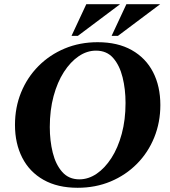

<svg xmlns="http://www.w3.org/2000/svg" viewBox="-20 -880 804 910"><path d="M443 -680Q538 -680 604.5 -642.5Q671 -605 705.5 -538Q740 -471 740 -382Q740 -300 711 -228.5Q682 -157 629 -103.5Q576 -50 504.5 -20Q433 10 348 10Q253 10 186.5 -27.5Q120 -65 85.5 -132.5Q51 -200 51 -288Q51 -371 80 -442Q109 -513 162 -566.5Q215 -620 286.5 -650Q358 -680 443 -680ZM356 -30Q399 -30 438 -56.5Q477 -83 508 -131Q539 -179 557 -245.5Q575 -312 575 -392Q575 -457 561 -513.5Q547 -570 516.5 -605Q486 -640 435 -640Q392 -640 353 -613.5Q314 -587 283 -539Q252 -491 234 -424.5Q216 -358 216 -278Q216 -213 230 -156.5Q244 -100 275 -65Q306 -30 356 -30ZM549 -860 349 -710H319L389 -860ZM739 -860 539 -710H509L579 -860Z"/></svg>

Font: Brygada 1918
Style: Italic
Weight: 400
Italic angle: -8°
Designer: Mateusz Machalski | Borys Kosmynka | Przemek Hoffer
Foundry: NIEPODLEGLA 2018
Version: Version 3.006